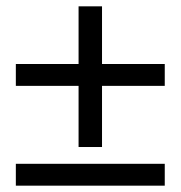

<svg xmlns="http://www.w3.org/2000/svg" viewBox="-20 -586 570 606"><path d="M30 -69H500V0H30ZM500 -384V-315H302V-122H228V-315H30V-384H228V-566H302V-384Z"/></svg>

Font: Source Serif Pro Semibold
Style: Regular
Weight: 600
Designer: Frank Grießhammer
Foundry: Adobe Systems Incorporated
Version: Version 1.014;PS Version 1.0;hotconv 1.0.73;makeotf.lib2.5.5